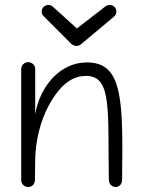

<svg xmlns="http://www.w3.org/2000/svg" viewBox="-20 -749 575 769"><path d="M121 -473C121 -488 108 -500 93 -500C78 -500 65 -488 65 -473V-26C65 -12 78 0 93 0C110 0 120 -13 120 -30L121 -111C122 -181 141 -264 175 -326C228 -424 281 -445 325 -445C430 -445 411 -305 416 -28C416 -13 428 0 443 0C459 0 469 -13 469 -29C469.6 -73.4 470 -114.5 470 -152.3C470 -389 452.2 -499 328 -499C222 -499 141 -406 121 -292ZM266 -573C272 -568 279 -565 286 -565C292 -565 299 -567 305 -572L436 -682C443 -687 446 -695 446 -703C446 -718 434 -729 420 -729C414 -729 408 -728 403 -724L288 -635L192 -722C187 -727 180 -729 173 -729C159 -729 147 -717 147 -703C147 -695 150 -688 156 -683Z"/></svg>

Font: Comic Neue
Style: Normal
Weight: 400
Designer: Craig Rozynski
Foundry: Craig Rozynski
Version: Version 2.003